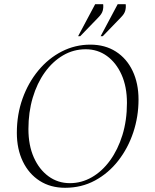

<svg xmlns="http://www.w3.org/2000/svg" viewBox="-20 -882 738 912"><path d="M289 10Q220 10 168.5 -23Q117 -56 88.5 -115Q60 -174 60 -251Q60 -338 87 -413.5Q114 -489 162 -547Q210 -605 273.5 -637.5Q337 -670 409 -670Q479 -670 530.5 -637Q582 -604 610 -545Q638 -486 638 -409Q638 -328 613 -253Q588 -178 541.5 -118.5Q495 -59 431 -24.5Q367 10 289 10ZM312 -12Q367 -12 416 -40Q465 -68 502.5 -119.5Q540 -171 561.5 -240.5Q583 -310 583 -393Q583 -470 557.5 -527Q532 -584 488 -616Q444 -648 387 -648Q329 -648 279.5 -619Q230 -590 193 -538.5Q156 -487 135.5 -418Q115 -349 115 -269Q115 -192 140.5 -134.5Q166 -77 210.5 -44.5Q255 -12 312 -12ZM351 -710 432 -862H470Q472 -847 468 -831.5Q464 -816 447 -799L361 -710ZM458 -710 539 -862H577Q579 -847 575 -831.5Q571 -816 554 -799L468 -710Z"/></svg>

Font: Spectral SC ExtraLight
Style: Italic
Weight: 275
Italic angle: -10°
Designer: Jean-Baptiste Levee
Foundry: Production Type
Version: Version 2.001